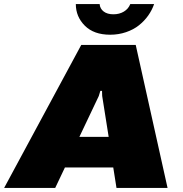

<svg xmlns="http://www.w3.org/2000/svg" viewBox="-62 -920 898 940"><path d="M309.2 -900H425.8Q427.5 -877.5 445.4 -863.8Q463.3 -850 493.3 -850Q522.5 -850 544.6 -863.3Q566.7 -876.7 575.8 -900H692.5Q682.5 -870.8 663.8 -844.2Q645 -817.5 618.3 -796.2Q591.7 -775 555 -762.5Q518.3 -750 477.5 -750Q397.5 -750 353.3 -794.2Q309.2 -838.3 309.2 -900ZM-41.7 0 335.8 -700H602.5L758.3 0H508.3L492.5 -100H255.8L208.3 0ZM326.7 -250H470L438.3 -450L437.5 -475H429.2L421.7 -450Z"/></svg>

Font: BoonTook
Style: Italic
Weight: 400
Italic angle: -9°
Designer: Sungsit Sawaiwan
Foundry: FontUni
Version: Version 3.0